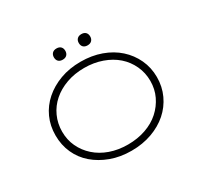

<svg xmlns="http://www.w3.org/2000/svg" viewBox="-177 -1098 1397 1337"><g transform="rotate(-30 521.5 -429.5)"><path d="M521 10Q431 10 356.5 -17.5Q282 -45 227.5 -92Q173 -139 143.5 -204.5Q114 -270 114 -347Q114 -424 143.5 -489Q173 -554 227.5 -602Q282 -650 356.5 -677.5Q431 -705 521 -705Q610 -705 685 -678Q760 -651 814 -602.5Q868 -554 898.5 -488.5Q929 -423 929 -347Q929 -270 898.5 -204.5Q868 -139 814 -91.5Q760 -44 685 -17Q610 10 521 10ZM521 -40Q598 -40 664 -63Q730 -86 776.5 -128Q823 -170 849.5 -225.5Q876 -281 876 -347Q876 -412 849.5 -469Q823 -526 776.5 -567Q730 -608 664 -631.5Q598 -655 521 -655Q443 -655 378 -631.5Q313 -608 266 -567Q219 -526 193 -469Q167 -412 167 -347Q167 -281 193 -225.5Q219 -170 266 -128Q313 -86 378 -63Q443 -40 521 -40ZM622 -779Q600 -779 588 -791Q576 -803 576 -824Q576 -844 588 -856.5Q600 -869 622 -869Q644 -869 656 -857Q668 -845 668 -824Q668 -804 656 -791.5Q644 -779 622 -779ZM422 -779Q400 -779 388 -791Q376 -803 376 -824Q376 -844 388 -856.5Q400 -869 422 -869Q444 -869 456 -857Q468 -845 468 -824Q468 -804 456 -791.5Q444 -779 422 -779Z"/></g></svg>

Font: Lexend Tera ExtraLight
Style: Regular
Weight: 250
Designer: Bonnie Shaver-Troup, Thomas Jockin
Foundry: Lexend
Version: Version 1.007